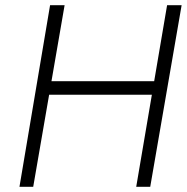

<svg xmlns="http://www.w3.org/2000/svg" viewBox="-20 -720 720 740"><path d="M144 -355H603L611 -407H152ZM624 -700 505 0H559L680 -700ZM173 -700 55 0H108L229 -700Z"/></svg>

Font: Jost Light
Style: Italic
Weight: 300
Italic angle: -5°
Version: Version 3.710